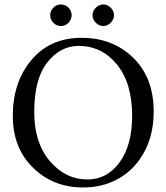

<svg xmlns="http://www.w3.org/2000/svg" viewBox="-20 -827 742 857"><path d="M407.5 -725.6Q393.1 -740.2 393.1 -759Q393.1 -777.8 407.5 -792.5Q421.9 -807.1 440.9 -807.1Q460 -807.1 474.4 -792.5Q488.8 -777.8 488.8 -759Q488.8 -740.2 474.4 -725.6Q460 -710.9 440.9 -710.9Q421.9 -710.9 407.5 -725.6ZM218 -725.6Q204.1 -740.2 204.1 -759Q204.1 -777.8 218 -792.5Q231.9 -807.1 252 -807.1Q272 -807.1 285.9 -792.5Q299.8 -777.8 299.8 -759Q299.8 -740.2 285.9 -725.6Q272 -710.9 252 -710.9Q231.9 -710.9 218 -725.6ZM331.1 -622.1Q249 -622.1 190.9 -548.1Q132.8 -474.1 132.8 -327.1Q132.8 -189 202.9 -107.4Q272.9 -25.9 370.1 -25.9Q458 -25.9 513.9 -102.5Q569.8 -179.2 569.8 -310.1Q569.8 -456.1 502 -539.1Q434.1 -622.1 331.1 -622.1ZM666 -329.1Q666 -204.1 604 -116.2Q562 -56.2 496.8 -23.2Q431.6 9.8 350.1 9.8Q218.3 9.8 127.7 -78.1Q37.1 -166 37.1 -310.1Q37.1 -460 120.1 -559.1Q203.1 -658.2 344.2 -658.2Q483.4 -658.2 574.7 -569.1Q666 -480 666 -329.1Z"/></svg>

Font: Linux Libertine O
Style: Regular
Weight: 400
Designer: Philipp H. Poll
Foundry: Philipp H. Poll
Version: Version 5.3.0